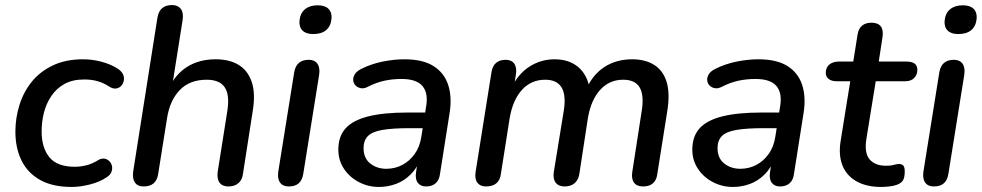

<svg xmlns="http://www.w3.org/2000/svg" viewBox="-20 -732 3891 761"><path d="M264 9Q189 9 139.5 -18.5Q90 -46 65.5 -95.5Q41 -145 41 -210Q41 -264 57 -315.5Q73 -367 105.5 -407.5Q138 -448 189 -472.5Q240 -497 309 -497Q346 -497 381.5 -487.5Q417 -478 443 -462Q460 -452 466.5 -439.5Q473 -427 471 -414.5Q469 -402 461.5 -393Q454 -384 442 -381.5Q430 -379 416 -387Q392 -403 367.5 -410Q343 -417 314 -417Q268 -417 236 -399.5Q204 -382 183.5 -351.5Q163 -321 154 -285Q145 -249 145 -211Q145 -147 175.5 -109Q206 -71 277 -71Q299 -71 323 -77Q347 -83 372 -99Q384 -105 395 -103Q406 -101 414 -92.5Q422 -84 424 -73Q426 -62 421.5 -50Q417 -38 402 -29Q376 -11 337 -1Q298 9 264 9Z M549 7Q525 7 514.5 -9Q504 -25 508 -53L604 -662Q608 -687 622.5 -699.5Q637 -712 662 -712Q685 -712 696.5 -697Q708 -682 704 -654L661 -382H650Q675 -438 722.5 -467.5Q770 -497 835 -497Q889 -497 925.5 -475Q962 -453 977.5 -408Q993 -363 982 -294L943 -43Q940 -19 925 -6Q910 7 885 7Q861 7 850 -8.5Q839 -24 843 -52L881 -292Q891 -355 871 -385.5Q851 -416 799 -416Q732 -416 692.5 -375Q653 -334 642 -263L607 -43Q600 7 549 7Z M1124 7Q1101 7 1090 -8.5Q1079 -24 1083 -52L1146 -445Q1150 -470 1164.5 -482.5Q1179 -495 1204 -495Q1227 -495 1238 -479.5Q1249 -464 1245 -436L1182 -43Q1178 -18 1164 -5.5Q1150 7 1124 7ZM1221 -597Q1193 -597 1179 -611Q1165 -625 1167 -650Q1170 -680 1189 -695.5Q1208 -711 1239 -711Q1268 -711 1282 -697Q1296 -683 1294 -658Q1291 -628 1272.5 -612.5Q1254 -597 1221 -597Z M1482 9Q1439 9 1402 -10.5Q1365 -30 1343 -63.5Q1321 -97 1321 -139Q1321 -191 1349.5 -223Q1378 -255 1439 -270.5Q1500 -286 1596 -286H1676L1667 -224H1605Q1536 -224 1495.5 -217Q1455 -210 1438 -192.5Q1421 -175 1421 -145Q1421 -105 1447.5 -84Q1474 -63 1511 -63Q1545 -63 1574 -78Q1603 -93 1623.5 -121.5Q1644 -150 1650 -190L1669 -310Q1678 -363 1654.5 -391Q1631 -419 1571 -419Q1536 -419 1503.5 -412Q1471 -405 1438 -388Q1423 -380 1410 -382.5Q1397 -385 1389 -393.5Q1381 -402 1380 -414Q1379 -426 1386.5 -438Q1394 -450 1412 -459Q1452 -479 1497 -488Q1542 -497 1583 -497Q1656 -497 1698.5 -470Q1741 -443 1756.5 -395Q1772 -347 1762 -284L1724 -43Q1721 -18 1706.5 -5.5Q1692 7 1669 7Q1647 7 1636 -7.5Q1625 -22 1629 -49L1640 -122L1648 -107Q1635 -68 1608.5 -41.5Q1582 -15 1549.5 -3Q1517 9 1482 9Z M1906 7Q1883 7 1872 -8Q1861 -23 1865 -50L1928 -446Q1932 -471 1946.5 -483Q1961 -495 1984 -495Q2007 -495 2018 -480Q2029 -465 2025 -438L2013 -362L2005 -380Q2033 -439 2078.5 -468Q2124 -497 2178 -497Q2235 -497 2271.5 -466.5Q2308 -436 2318 -377L2305 -381Q2330 -437 2376.5 -467Q2423 -497 2486 -497Q2537 -497 2572.5 -475Q2608 -453 2622 -408Q2636 -363 2625 -293L2585 -41Q2582 -18 2568 -5.5Q2554 7 2529 7Q2504 7 2493 -8Q2482 -23 2486 -50L2524 -296Q2533 -356 2515 -386Q2497 -416 2450 -416Q2395 -416 2358.5 -375.5Q2322 -335 2310 -263L2276 -41Q2272 -18 2257 -5.5Q2242 7 2218 7Q2194 7 2182.5 -8Q2171 -23 2175 -50L2215 -296Q2224 -356 2205.5 -386Q2187 -416 2141 -416Q2085 -416 2048.5 -375.5Q2012 -335 2000 -263L1965 -41Q1958 7 1906 7Z M2885 9Q2842 9 2805 -10.5Q2768 -30 2746 -63.5Q2724 -97 2724 -139Q2724 -191 2752.5 -223Q2781 -255 2842 -270.5Q2903 -286 2999 -286H3079L3070 -224H3008Q2939 -224 2898.5 -217Q2858 -210 2841 -192.5Q2824 -175 2824 -145Q2824 -105 2850.5 -84Q2877 -63 2914 -63Q2948 -63 2977 -78Q3006 -93 3026.5 -121.5Q3047 -150 3053 -190L3072 -310Q3081 -363 3057.5 -391Q3034 -419 2974 -419Q2939 -419 2906.5 -412Q2874 -405 2841 -388Q2826 -380 2813 -382.5Q2800 -385 2792 -393.5Q2784 -402 2783 -414Q2782 -426 2789.5 -438Q2797 -450 2815 -459Q2855 -479 2900 -488Q2945 -497 2986 -497Q3059 -497 3101.5 -470Q3144 -443 3159.5 -395Q3175 -347 3165 -284L3127 -43Q3124 -18 3109.5 -5.5Q3095 7 3072 7Q3050 7 3039 -7.5Q3028 -22 3032 -49L3043 -122L3051 -107Q3038 -68 3011.5 -41.5Q2985 -15 2952.5 -3Q2920 9 2885 9Z M3473 9Q3413 9 3373.5 -14Q3334 -37 3318.5 -78Q3303 -119 3312 -174L3350 -410H3296Q3276 -410 3264.5 -419Q3253 -428 3253 -443Q3253 -465 3267.5 -476.5Q3282 -488 3305 -488H3362L3379 -595Q3383 -619 3397 -630.5Q3411 -642 3434 -642Q3460 -642 3471 -627.5Q3482 -613 3478 -586L3463 -488H3573Q3594 -488 3605 -480Q3616 -472 3616 -455Q3616 -436 3603.5 -423Q3591 -410 3568 -410H3451L3414 -182Q3405 -125 3427 -100Q3449 -75 3492 -75Q3511 -75 3522.5 -78.5Q3534 -82 3543 -82Q3555 -82 3560.5 -75.5Q3566 -69 3566 -53Q3566 -26 3557.5 -15Q3549 -4 3533 1Q3522 5 3504.5 7Q3487 9 3473 9Z M3681 7Q3658 7 3647 -8.5Q3636 -24 3640 -52L3703 -445Q3707 -470 3721.5 -482.5Q3736 -495 3761 -495Q3784 -495 3795 -479.5Q3806 -464 3802 -436L3739 -43Q3735 -18 3721 -5.5Q3707 7 3681 7ZM3778 -597Q3750 -597 3736 -611Q3722 -625 3724 -650Q3727 -680 3746 -695.5Q3765 -711 3796 -711Q3825 -711 3839 -697Q3853 -683 3851 -658Q3848 -628 3829.5 -612.5Q3811 -597 3778 -597Z"/></svg>

Font: Nunito ExtraLight SemiBold
Style: Italic
Weight: 600
Italic angle: -9°
Version: Version 3.602